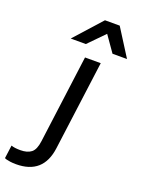

<svg xmlns="http://www.w3.org/2000/svg" viewBox="-338 -858 844 1149"><g transform="rotate(20 84.5 -284.0)"><path d="M64 -606.9H-32.2L123 -779.8H216.8L326.2 -606.9H233.9L163.1 -708ZM13.2 30.8 86.9 -529.8H187L111.8 39.1Q89.4 211.9 -83 211.9Q-103 211.9 -120.4 209.5Q-137.7 207 -145.8 204.6Q-153.8 202.1 -157.2 200.2L-146 116.2Q-125 124 -87.9 124Q-43 124 -18.3 104.5Q6.3 85 13.2 30.8Z"/></g></svg>

Font: Cooper Hewitt
Style: Medium Italic
Weight: 708
Designer: Village Type and Design LLC
Foundry: Cooper Hewitt Smithsonian Design Museum
Version: 1.000